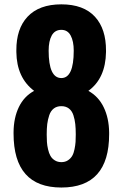

<svg xmlns="http://www.w3.org/2000/svg" viewBox="-20 -839 557 871"><path d="M258.3 -484.9Q314.5 -484.9 314.5 -608.9Q314.5 -652.3 300.5 -678Q286.6 -703.6 258.3 -703.6Q229 -703.6 214.8 -678.2Q200.7 -652.8 200.7 -609.4Q200.7 -484.9 258.3 -484.9ZM258.3 -103.5Q275.9 -103.5 288.3 -111.8Q300.8 -120.1 307.6 -132.1Q314.5 -144 318.1 -162.4Q321.8 -180.7 322.8 -195.3Q323.7 -210 323.7 -229Q323.7 -255.9 321.5 -276.1Q319.3 -296.4 313 -316.2Q306.6 -335.9 292.7 -346.7Q278.8 -357.4 258.3 -357.4Q237.8 -357.4 223.9 -346.7Q210 -335.9 203.4 -316.2Q196.8 -296.4 194.3 -276.1Q191.9 -255.9 191.9 -229Q191.9 -210 192.9 -194.8Q193.8 -179.7 198 -161.6Q202.1 -143.6 209 -131.6Q215.8 -119.6 228.5 -111.6Q241.2 -103.5 258.3 -103.5ZM41.5 -233.4Q41.5 -236.3 41.5 -238.8Q42 -304.2 65.4 -353Q88.9 -401.9 134.8 -426.8Q55.7 -486.3 54.2 -603Q54.2 -606.9 54.2 -610.4Q53.7 -708 104.5 -762.7Q157.2 -819.3 258.3 -819.3Q359.4 -819.3 411.1 -762.7Q461.4 -707.5 460.9 -608.9Q460.9 -606 460.9 -603Q459 -483.4 380.9 -426.8Q426.8 -401.4 450.4 -352.5Q474.1 -303.7 475.1 -238.8Q475.1 -234.4 475.1 -230Q475.1 11.7 258.3 11.7Q41.5 11.7 41.5 -233.4Z"/></svg>

Font: Oswald
Style: DemiBold
Weight: 600
Designer: Vernon Adams
Foundry: Vernon Adams
Version: 3.0; ttfautohint (v0.95) -l 8 -r 50 -G 200 -x 0 -w "G" -W -c